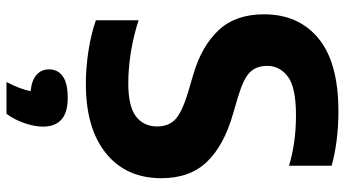

<svg xmlns="http://www.w3.org/2000/svg" viewBox="-250 -540 1038 577"><g transform="rotate(90 268.5 -251.0)"><path d="M231 9.5Q184 9.5 133.2 1.8Q82.5 -6 40.5 -20.5V-149Q84 -134.5 133.8 -126.2Q183.5 -118 229.5 -118Q299 -118 329.2 -141Q359.5 -164 359.5 -205Q359.5 -240 337.5 -260Q315.5 -280 256 -298L203 -313.5Q118 -338.5 70.2 -389.5Q22.5 -440.5 22.5 -525.5Q22.5 -630 95.2 -689.8Q168 -749.5 314 -749.5Q360 -749.5 402.5 -744Q445 -738.5 477.5 -729V-601Q409 -622 326 -622Q242.5 -622 210 -597.8Q177.5 -573.5 177.5 -535.5Q177.5 -502.5 197 -483.2Q216.5 -464 270 -448L322.5 -432.5Q417 -405.5 466 -354.2Q515 -303 515 -217.5Q515 -111.5 440.2 -51Q365.5 9.5 231 9.5ZM226 248Q248 205.5 253.5 175.5Q219.5 172 203.8 157.2Q188 142.5 188 120Q188 94 208.5 79Q229 64 273.5 64Q318.5 64 339.2 83.2Q360 102.5 360 138Q360 164.5 349.2 195Q338.5 225.5 321.5 248Z"/></g></svg>

Font: Encode Sans SemiCondensed SemiCondensed
Style: Bold
Weight: 700
Width: 4
Designer: Multiple Designers
Foundry: Impallari Type
Version: Version 3.000; ttfautohint (v1.8.3) -l 8 -r 50 -G 200 -x 14 